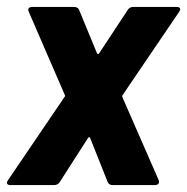

<svg xmlns="http://www.w3.org/2000/svg" viewBox="-31 -534 540 554"><path d="M-1 0H125C131 0 137 -2 141 -8L223 -136C226 -139 228 -139 229 -136L280 -8C283 -2 288 0 294 0H416C425 0 430 -5 427 -14L322 -254C321 -256 322 -258 323 -260L486 -500C492 -509 488 -514 479 -514H353C347 -514 341 -511 338 -506L255 -380C253 -377 251 -377 249 -380L197 -506C195 -511 189 -514 183 -514H62C53 -514 48 -509 52 -500L156 -260C157 -258 157 -256 155 -254L-8 -14C-14 -5 -10 0 -1 0Z"/></svg>

Font: Barlow Semi Condensed
Style: Bold Italic
Weight: 700
Width: 4
Italic angle: -7°
Designer: Jeremy Tribby
Foundry: Tribby Type
Version: Version 1.422;hotconv 1.0.109;makeotfexe 2.5.65596